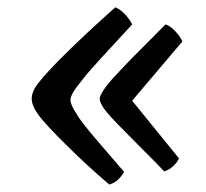

<svg xmlns="http://www.w3.org/2000/svg" viewBox="-20 -597 559 520"><path d="M424.8 -132.8Q401.4 -157.7 371.1 -187.5L322.3 -236.8Q271.5 -287.6 260.7 -304.2Q250 -320.8 250 -329.1Q250 -337.4 260.7 -353.5Q271.5 -369.6 293.5 -393.3Q315.4 -417 334.2 -436.3Q353 -455.6 383.8 -486.1Q414.6 -516.6 428.2 -530.8Q440.4 -527.3 453.6 -513.7Q466.8 -500 474.1 -484.9L337.9 -324.2L464.8 -168Q460 -157.2 449 -147Q438 -136.7 424.8 -132.8ZM83 -371.1Q130.4 -432.1 292 -577.1Q304.2 -573.2 317.6 -559.3Q331.1 -545.4 337.9 -530.8Q231.4 -416 215.3 -396.2Q199.2 -376.5 189.2 -363.3Q179.2 -350.1 175 -341.3Q170.9 -332.5 170.9 -327.1Q170.9 -321.8 173.1 -315.2Q175.3 -308.6 180.7 -299.6Q186 -290.5 191.2 -282.2Q196.3 -273.9 206.1 -261.5Q215.8 -249 223.4 -239.7Q231 -230.5 244.4 -214.8Q257.8 -199.2 266.4 -189.2Q274.9 -179.2 290.8 -160.9Q306.6 -142.6 315.9 -131.8Q311 -121.1 300 -110.8Q289.1 -100.6 275.9 -97.2Q215.8 -148.4 159.2 -204.6Q102.5 -260.7 84.2 -285.6Q65.9 -310.5 65.9 -329.8Q65.9 -349.1 83 -371.1Z"/></svg>

Font: Marko One
Style: Regular
Weight: 400
Designer: Zhenya Spizhovyi
Foundry: Cyreal
Version: Version 1.003